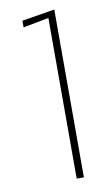

<svg xmlns="http://www.w3.org/2000/svg" viewBox="-78 -695 424 737"><g transform="rotate(-10 134.0 -327.0)"><path d="M160 0V-626L60 -607V-633L188 -654V0Z"/></g></svg>

Font: Kanit Thin
Style: Regular
Weight: 250
Designer: Katatrad Team
Foundry: CadsonDemak
Version: Version 2.000; ttfautohint (v1.8.3)